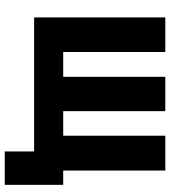

<svg xmlns="http://www.w3.org/2000/svg" viewBox="26 -616 713 805"><g transform="rotate(90 382.5 -213.5)"><path d="M615 123V0H53V-550H198V-122H302V-550H446V-122H549V-550H695V-122H755V123Z"/></g></svg>

Font: Noto Sans ExtraCondensed ExtraBold
Style: Regular
Weight: 800
Width: 2
Designer: Monotype Design Team
Foundry: Monotype Imaging Inc.
Version: Version 2.013; ttfautohint (v1.8.4.7-5d5b)